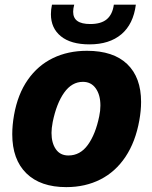

<svg xmlns="http://www.w3.org/2000/svg" viewBox="-20 -772 640 807"><path d="M31.5 -208Q31.5 -246 39 -288.5Q54.5 -376 96.8 -436.5Q139 -497 202.5 -527.8Q266 -558.5 345.5 -558.5Q456.5 -558.5 514.8 -502.5Q573 -446.5 573 -343.5Q573 -307 565.5 -265.5Q549.5 -176 507.5 -113Q465.5 -50 402 -17.8Q338.5 14.5 258.5 14.5Q150 14.5 90.8 -43.5Q31.5 -101.5 31.5 -208ZM397 -283Q402 -306 402 -328.5Q402 -373 382.5 -400.5Q363 -428 328.5 -428Q282 -428 249.8 -382.8Q217.5 -337.5 201.5 -259Q196.5 -232.5 196.5 -213.5Q196.5 -171 214.8 -144.8Q233 -118.5 267.5 -118.5Q317 -118.5 349.2 -163Q381.5 -207.5 397 -283ZM194 -712.5Q194 -731.5 198.5 -752.5H292Q287.5 -736 287.5 -722.5Q287.5 -696.5 305.2 -683.8Q323 -671 359.5 -671Q405 -671 429 -691.2Q453 -711.5 458.5 -752.5H551Q540.5 -670.5 490.2 -628Q440 -585.5 356 -585.5Q278 -585.5 236 -619.5Q194 -653.5 194 -712.5Z"/></svg>

Font: JuliaMono Black
Style: Italic
Weight: 900
Italic angle: -9°
Monospace: yes
Designer: cormullion
Foundry: corm
Version: Version 0.057; ttfautohint (v1.8.4)